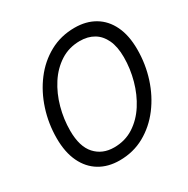

<svg xmlns="http://www.w3.org/2000/svg" viewBox="-170 -896 1033 1056"><g transform="rotate(-30 346.5 -368.0)"><path d="M293 10Q220.5 10 166.5 -22.5Q112.5 -55 82.8 -117.2Q53 -179.5 53 -268Q53 -361 80.8 -447Q108.5 -533 159.8 -600.5Q211 -668 282.5 -707.2Q354 -746.5 441.5 -746.5Q514.5 -746.5 568.5 -714.5Q622.5 -682.5 652 -621Q681.5 -559.5 681.5 -471Q681.5 -378 653.8 -291.8Q626 -205.5 574.5 -137.5Q523 -69.5 451.8 -29.8Q380.5 10 293 10ZM302.5 -67Q372.5 -67 427 -102.2Q481.5 -137.5 519 -196Q556.5 -254.5 576.2 -326.2Q596 -398 596 -470.5Q596 -537.5 575.2 -581.5Q554.5 -625.5 517.5 -647.2Q480.5 -669 430.5 -669Q361 -669 306.5 -634Q252 -599 214.5 -541Q177 -483 157.5 -411.8Q138 -340.5 138 -267.5Q138 -166.5 183.2 -116.8Q228.5 -67 302.5 -67Z"/></g></svg>

Font: Epilogue
Style: Italic
Weight: 400
Italic angle: -12°
Designer: Tyler Finck
Foundry: Etcetera Type Co
Version: Version 2.112